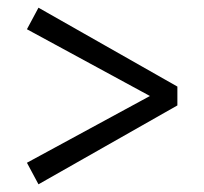

<svg xmlns="http://www.w3.org/2000/svg" viewBox="-20 -551 530 499"><path d="M441 -326V-277L80 -72L50 -128L389 -312V-291L50 -475L80 -531Z"/></svg>

Font: Lisu Bosa Medium
Style: Regular
Weight: 500
Designer: David Morse, Annie Olsen, Victor Gaultney, Frank Grießhammer (Latin)
Foundry: SIL International
Version: Version 2.000